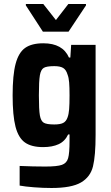

<svg xmlns="http://www.w3.org/2000/svg" viewBox="-20 -734 556 958"><path d="M78 192V94Q147 97 206 97Q265 97 289 88.5Q313 80 320 55Q327 30 327 -31V-63H320Q304 -29 272.5 -14.5Q241 0 195 0Q137 0 104.5 -23Q72 -46 57.5 -101.5Q43 -157 43 -258Q43 -360 58 -416Q73 -472 105.5 -495Q138 -518 196 -518Q293 -518 324 -447H331L335 -510H457V-61Q457 43 444 96Q431 149 384 176.5Q337 204 237 204Q194 204 149.5 200.5Q105 197 78 192ZM317 -148Q323 -164 325 -189Q327 -214 327 -258Q327 -299 325 -323Q323 -347 317 -362Q310 -386 295 -395Q280 -404 251 -404Q213 -404 198.5 -395.5Q184 -387 179 -358.5Q174 -330 174 -258Q174 -186 179 -158Q184 -130 198.5 -121.5Q213 -113 251 -113Q280 -113 295 -120.5Q310 -128 317 -148ZM194 -576 109 -707V-714H196L259 -634L321 -714H409V-707L322 -576Z"/></svg>

Font: Saira Semi Condensed SemiBold
Style: Regular
Weight: 600
Width: 4
Designer: Hector Gatti with collaboration of the Omnibus-Type team
Foundry: Omnibus-Type
Version: Version 1.001; ttfautohint (v1.8)